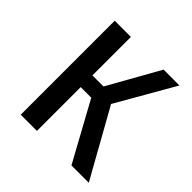

<svg xmlns="http://www.w3.org/2000/svg" viewBox="-154 -695 822 822"><g transform="rotate(45 256.5 -284.5)"><path d="M478 -569H382L251 -336H184V-569H86V0H184V-265H248L393 0H498L327 -306Z"/></g></svg>

Font: Glow Sans SC Condensed Medium
Style: Regular
Weight: 600
Width: 3
Designer: Ryoko NISHIZUKA (kana, bopomofo & ideographs); Paul D. Hunt (Latin, Greek & Cyrillic); Sandoll Communications, Soo-young
Version: Version 0.93